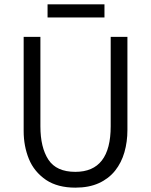

<svg xmlns="http://www.w3.org/2000/svg" viewBox="-20 -861 700 891"><path d="M89.8 0ZM89.8 0ZM329.6 9.8Q247.6 9.8 193.8 -25.9Q138.2 -64 114 -123.5Q89.8 -183.1 89.8 -252.9V-689.9H167.5V-274.9Q167.5 -176.8 204.6 -120.1Q241.7 -63.5 329.6 -63.5Q493.7 -63.5 493.7 -274.9V-689.9H571.3V-257.8Q571.3 -203.1 557.4 -154.5Q543.5 -106 514.2 -69.1Q484.9 -32.2 439 -11.2Q393.1 9.8 329.6 9.8ZM464.8 -779.8H200.7V-840.8H464.8Z"/></svg>

Font: Acari Sans
Style: Regular
Weight: 400
Designer: Alfredo Marco Pradil and Stefan Peev
Foundry: Hanken Design Co.
Version: Version 1.045;February 4, 2021;FontCreator 13.0.0.2655 64-bi